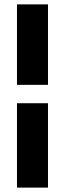

<svg xmlns="http://www.w3.org/2000/svg" viewBox="-20 -731 296 883"><path d="M58.1 131.8V-256.3H200.7V131.8ZM200.7 -340.8H58.1V-710.9H200.7Z"/></svg>

Font: Vazir Black FD
Style: Black-FD
Weight: 900
Designer: Saber Rastikerdar
Foundry: Saber Rastikerdar
Version: Version 30.0.0